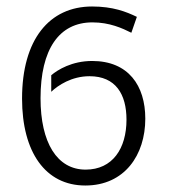

<svg xmlns="http://www.w3.org/2000/svg" viewBox="-20 -562 522 592"><path d="M243 10C364 10 428 -84 428 -196C428 -298 376 -374 264 -374C202 -374 158 -347 138 -330V-279C159 -299 201 -327 256 -327C337 -327 370 -271 370 -193C370 -104 327 -39 244 -39C156 -39 105 -122 105 -259C105 -410 162 -493 265 -493C318 -493 357 -475 385 -461L402 -510C369 -526 328 -542 264 -542C132 -542 48 -440 48 -258C48 -93 120 10 243 10Z"/></svg>

Font: Noto Sans Display SemiCondensed Light
Style: Regular
Weight: 300
Width: 4
Designer: Monotype Design Team
Foundry: Monotype Imaging Inc.
Version: Version 1.900